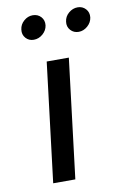

<svg xmlns="http://www.w3.org/2000/svg" viewBox="-83 -771 525 820"><g transform="rotate(-10 179.5 -361.0)"><path d="M80 0 143 -517H239L176 0ZM105 -618Q84 -618 70.5 -633.2Q57 -648.5 60 -670Q62.5 -692 79.8 -707Q97 -722 118 -722Q140 -722 153.8 -707Q167.5 -692 165 -670Q162 -648.5 144.5 -633.2Q127 -618 105 -618ZM300 -618Q278.5 -618 264.8 -633.2Q251 -648.5 254 -670Q256.5 -692 274 -707Q291.5 -722 313 -722Q334 -722 347.8 -707Q361.5 -692 359 -670Q356 -648.5 338.5 -633.2Q321 -618 300 -618Z"/></g></svg>

Font: Expletus Sans
Style: Italic
Weight: 400
Italic angle: -7°
Designer: Jasper de Waard
Foundry: Designtown
Version: Version 7.500